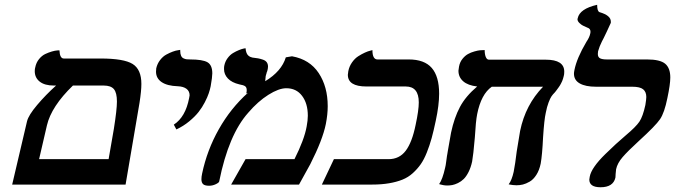

<svg xmlns="http://www.w3.org/2000/svg" viewBox="-20 -770 2816 801"><path d="M413.1 -413.1H284.2Q194.3 -326.2 175.8 -247.1L143.1 -106H433.1Q436.5 -127 444.1 -169.4Q451.7 -211.9 455.1 -232.9Q467.8 -313 467.8 -346.2Q467.8 -383.3 455.1 -398.2Q442.4 -413.1 413.1 -413.1ZM30.8 0 92.8 -264.2Q99.1 -289.6 134.8 -331.8Q170.4 -374 213.9 -413.1H205.1Q166.5 -413.1 145.8 -429.4Q125 -445.8 125 -473.1Q125 -482.9 127 -488.8Q130.9 -508.8 142.8 -523.4Q154.8 -538.1 168.9 -544.7Q183.1 -551.3 196.5 -555.2Q210 -559.1 218.8 -559.6L228 -560.1Q229.5 -525.9 246.1 -525.9H399.9Q496.6 -525.9 533.2 -503.2Q569.8 -480.5 569.8 -419.9Q569.8 -390.6 562 -340.8L503.9 0Z M715.8 -230 705.1 -250Q753.9 -281.7 769 -360.8Q771 -369.6 771 -372.1Q771 -389.6 758.1 -399.4Q745.1 -409.2 721.7 -410.2Q677.7 -411.6 654.3 -427.5Q630.9 -443.4 630.9 -471.2Q630.9 -480 631.8 -484.9Q636.2 -504.4 647.9 -519.5Q659.7 -534.7 673.6 -542.2Q687.5 -549.8 700.9 -554.7Q714.4 -559.6 723.1 -560.5L731.9 -562V-558.1Q731.9 -545.4 735.4 -537.6Q738.8 -529.8 745.6 -526.6Q752.4 -523.4 758.1 -522.7Q763.7 -522 772.9 -522Q825.2 -522 845.5 -510.3Q865.7 -498.5 865.7 -463.9Q865.7 -448.7 858.9 -410.2Q856 -396 850.8 -380.6Q845.7 -365.2 834.7 -343.8Q823.7 -322.3 808.6 -303Q793.5 -283.7 769.3 -263.7Q745.1 -243.7 715.8 -230Z M1172.4 -530.8 1198.2 -535.2Q1272 -522 1309.6 -465.1Q1347.2 -408.2 1347.2 -327.1Q1347.2 -293 1339.4 -252.9Q1326.2 -187 1274.4 -85L1227.5 0H944.3L1004.4 -106H1208.5Q1249.5 -187.5 1259.3 -242.2Q1264.2 -268.1 1264.2 -287.1Q1264.2 -338.4 1240.2 -370.1Q1216.3 -401.9 1174.3 -401.9Q1143.1 -401.9 1099.4 -374.3Q1055.7 -346.7 1015.6 -299.8Q933.6 -208 894.5 -13.2Q893.6 -7.8 880.1 -1.5Q866.7 4.9 852.5 4.9Q834.5 4.9 827.4 -1.7Q820.3 -8.3 820.3 -22Q820.3 -32.7 823.2 -45.9Q843.8 -144 893.1 -231.2Q942.4 -318.4 1014.2 -382.8L1007.3 -379.9Q1009.3 -386.2 1009.3 -394Q1009.3 -405.3 1002.7 -410.2Q996.1 -415 978.5 -418Q947.3 -425.3 930.9 -442.4Q914.6 -459.5 914.6 -481.9Q914.6 -491.2 915.5 -495.1Q918.9 -513.2 929.4 -527.3Q939.9 -541.5 952.4 -548.8Q964.8 -556.2 976.8 -561Q988.8 -565.9 996.6 -567.4L1004.4 -568.8Q1005.4 -557.1 1008.5 -549.3Q1011.7 -541.5 1016.6 -537.6Q1021.5 -533.7 1024.7 -532.5Q1027.8 -531.2 1033.2 -529.8Q1047.4 -528.3 1056.6 -526.6Q1065.9 -524.9 1076.7 -521.2Q1087.4 -517.6 1092.8 -510.3Q1098.1 -502.9 1098.1 -492.2Q1098.1 -486.8 1097.2 -482.9Q1095.7 -473.6 1091.3 -463.9L1092.3 -464.8Q1091.8 -463.4 1090.3 -459.2Q1088.9 -455.1 1088.4 -452.1Q1086.4 -437.5 1086.4 -431.2Q1154.8 -472.7 1172.4 -530.8Z M1713.9 -249Q1727.1 -310.1 1727.1 -342.8Q1727.1 -409.2 1672.9 -409.2H1508.8Q1431.2 -409.2 1431.2 -458Q1431.2 -462.4 1433.1 -473.1Q1437 -493.2 1448.7 -509.8Q1460.4 -526.4 1474.6 -535.4Q1488.8 -544.4 1502.2 -550.5Q1515.6 -556.6 1524.9 -558.6L1533.7 -561Q1533.7 -522 1554.7 -522H1685.1Q1750.5 -522 1781.2 -486.6Q1812 -451.2 1812 -378.9Q1812 -331.5 1797.9 -266.1Q1789.1 -224.1 1780.8 -193.8Q1772.5 -163.6 1760.7 -134Q1749 -104.5 1735.1 -84.7Q1721.2 -64.9 1702.1 -47.6Q1683.1 -30.3 1658.7 -20.5Q1634.3 -10.7 1603 -5.4Q1571.8 0 1532.7 0H1322.8L1373 -106H1601.1Q1646 -106 1672.6 -141.1Q1699.2 -176.3 1713.9 -249Z M2256.8 -298.8Q2250.5 -272 2245.6 -196.8Q2242.2 -124.5 2235.8 -87.9Q2230 -59.6 2217.5 -40.3Q2205.1 -21 2189.7 -12.2Q2174.3 -3.4 2161.4 -0.2Q2148.4 2.9 2134.8 2.9Q2127.9 2.9 2119.9 2Q2111.8 1 2106.9 0L2102.1 -1Q2115.2 -18.1 2123 -53.2Q2129.4 -85.4 2135.7 -138.2Q2144.5 -194.8 2149.9 -224.1Q2172.4 -333 2245.6 -408.2H2031.7Q1987.3 -377.4 1970.7 -293.9Q1964.8 -264.2 1960.9 -195.8Q1954.6 -122.6 1949.7 -96.2Q1944.3 -71.3 1934.8 -52.5Q1925.3 -33.7 1914.6 -23.2Q1903.8 -12.7 1890.6 -6.3Q1877.4 0 1866.9 2Q1856.4 3.9 1845.7 3.9Q1837.9 3.9 1829.6 2.4Q1821.3 1 1816.9 -0.5L1812 -2Q1826.2 -21.5 1836.9 -69.8Q1839.4 -78.6 1841.6 -96.7Q1843.8 -114.7 1844.7 -119.1Q1844.7 -119.6 1846.4 -128.7Q1848.1 -137.7 1848.6 -142.1L1861.8 -216.8Q1875 -278.8 1898.7 -323.5Q1922.4 -368.2 1970.7 -409.2Q1932.1 -413.6 1912.4 -430.9Q1892.6 -448.2 1892.6 -475.1Q1892.6 -476.6 1895 -492.2Q1898.4 -510.7 1909.2 -524.2Q1919.9 -537.6 1932.1 -544.4Q1944.3 -551.3 1959.2 -555.4Q1974.1 -559.6 1982.7 -560.3Q1991.2 -561 1998 -561H2002Q2002 -543.5 2006.6 -532.2Q2011.2 -521 2020 -521H2256.8Q2334 -521 2334 -471.2Q2334 -459 2332 -453.1Q2330.6 -447.3 2328.9 -441.7Q2327.1 -436 2325.4 -431.9Q2323.7 -427.7 2320.8 -422.4Q2317.9 -417 2316.4 -414.3Q2314.9 -411.6 2311 -406.2Q2307.1 -400.9 2305.9 -399.2Q2304.7 -397.5 2300.3 -391.6Q2295.9 -385.7 2294.9 -384.8Q2286.1 -376 2280.8 -368.2Q2275.4 -360.4 2268.6 -342.5Q2261.7 -324.7 2256.8 -298.8Z M2475.1 -556.2Q2474.1 -551.8 2474.1 -544.9Q2474.1 -531.2 2483.6 -526.6Q2493.2 -522 2511.2 -522H2679.2Q2733.4 -522 2754.9 -504.2Q2776.4 -486.3 2776.4 -446.8Q2776.4 -418 2764.2 -360.8Q2752 -299.8 2733.6 -272.7Q2715.3 -245.6 2644.5 -181.2Q2599.6 -140.1 2577.6 -114.7Q2555.7 -89.4 2550.3 -64Q2548.3 -46.4 2548.3 -43.9Q2548.3 -40.5 2547.9 -35.4Q2547.4 -30.3 2547.4 -28.8Q2538.1 11.2 2485.4 11.2Q2438.5 11.2 2438.5 -21Q2438.5 -24.4 2440.4 -33.2Q2443.8 -51.8 2460.2 -75.4Q2476.6 -99.1 2505.4 -127.2Q2534.2 -155.3 2548.8 -168.5Q2563.5 -181.6 2590.3 -205.1Q2632.8 -240.7 2647.5 -262.5Q2662.1 -284.2 2672.4 -332Q2676.3 -356.4 2676.3 -365.2Q2676.3 -386.7 2663.1 -397.5Q2649.9 -408.2 2617.2 -408.2H2466.3Q2422.9 -408.2 2398.7 -421.9Q2374.5 -435.5 2374.5 -462.9Q2374.5 -468.3 2376.5 -478Q2386.2 -527.3 2426.3 -595.2Q2439.5 -614.7 2442.4 -629.9Q2443.4 -632.8 2443.4 -638.2Q2443.4 -650.9 2430.2 -654.8Q2418.5 -660.2 2412.1 -663.1Q2405.8 -666 2397.5 -673.8Q2389.2 -681.6 2389.2 -689.9Q2389.2 -690.4 2389.6 -691.7Q2390.1 -692.9 2390.1 -693.8Q2398.4 -733.4 2471.2 -750Q2471.2 -722.7 2481.4 -719.2Q2528.3 -705.6 2528.3 -680.2V-674.8Q2527.3 -671.9 2511.5 -638.2Q2495.6 -604.5 2491.2 -597.2Q2481 -577.1 2475.1 -556.2Z"/></svg>

Font: Linux Libertine
Style: Bold Italic
Weight: 700
Italic angle: -11.5°
Designer: Philipp H. Poll
Foundry: Philipp H. Poll
Version: Version 4.0.5